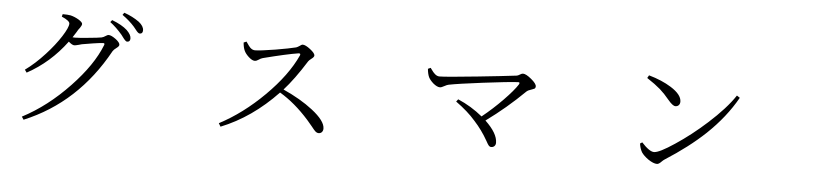

<svg xmlns="http://www.w3.org/2000/svg" viewBox="-47 -1071 6094 1411"><g transform="rotate(5 3000.0 -365.0)"><path d="M152.3 58.6 137.7 37.1Q321.3 -58.6 481.4 -227.5Q635.7 -389.6 694.3 -539.1Q700.2 -553.7 686.5 -553.7Q671.9 -553.7 613.3 -544.9Q560.5 -537.1 530.3 -531.2Q523.4 -529.3 509.8 -525.4Q484.4 -518.6 475.6 -518.6Q460 -518.6 433.6 -542Q313.5 -379.9 144.5 -288.1L129.9 -308.6Q202.1 -360.4 274.4 -439.5Q338.9 -509.8 382.8 -578.1Q425.8 -645.5 425.8 -673.8Q425.8 -695.3 366.2 -720.7L371.1 -739.3Q408.2 -739.3 429.7 -735.4Q459 -728.5 489.3 -710.9Q519.5 -692.4 519.5 -679.7Q519.5 -668.9 505.9 -649.4Q496.1 -637.7 491.2 -628.9Q489.3 -625 484.4 -617.2Q466.8 -588.9 458 -576.2Q464.8 -575.2 476.6 -575.2Q508.8 -575.2 581.1 -583Q645.5 -588.9 670.9 -593.8Q684.6 -596.7 700.2 -607.4Q712.9 -616.2 720.7 -616.2Q740.2 -616.2 772.5 -592.8Q805.7 -568.4 805.7 -550.8Q805.7 -540 786.1 -525.9Q766.6 -511.7 759.8 -500Q541 -102.5 152.3 58.6ZM859.4 -579.1Q848.6 -579.1 826.2 -610.4Q818.4 -620.1 814.5 -626Q769.5 -678.7 724.6 -711.9L737.3 -727.5Q811.5 -699.2 849.6 -664.1Q882.8 -631.8 882.8 -604.5Q882.8 -579.1 859.4 -579.1ZM947.3 -646.5Q935.5 -646.5 916 -672.9Q906.2 -685.5 899.4 -693.4Q864.3 -733.4 809.6 -772.5L821.3 -789.1Q883.8 -767.6 932.6 -732.4Q969.7 -703.1 969.7 -671.9Q969.7 -646.5 947.3 -646.5Z M1598.6 -16.6 1584 -41Q1755.9 -130.9 1911.1 -285.2Q2066.4 -439.5 2134.8 -589.8Q2140.6 -605.5 2123 -603.5Q2040 -590.8 1864.3 -545.9Q1849.6 -542 1834.5 -531.2Q1819.3 -520.5 1806.6 -520.5Q1787.1 -520.5 1760.7 -544.9Q1737.3 -566.4 1727.5 -587.9Q1716.8 -610.4 1713.9 -647.5L1734.4 -656.2Q1736.3 -653.3 1741.2 -646.5Q1756.8 -623 1766.6 -613.3Q1783.2 -597.7 1801.8 -597.7Q1838.9 -597.7 1952.1 -616.2Q2055.7 -633.8 2101.6 -645.5Q2111.3 -648.4 2127 -659.2Q2140.6 -669.9 2147.5 -669.9Q2168.9 -669.9 2204.6 -642.1Q2240.2 -614.3 2240.2 -597.7Q2240.2 -585.9 2219.7 -571.3Q2203.1 -558.6 2198.2 -550.8Q2111.3 -412.1 2036.1 -329.1Q2166 -270.5 2253.9 -202.1Q2353.5 -125 2353.5 -68.4Q2353.5 -52.7 2344.7 -42.5Q2335.9 -32.2 2320.3 -32.2Q2307.6 -32.2 2294.9 -43.9Q2287.1 -50.8 2266.6 -77.1Q2244.1 -104.5 2228.5 -122.1Q2124 -239.3 2012.7 -304.7Q1825.2 -107.4 1598.6 -16.6Z M3592.8 -41Q3582 -41 3573.2 -51.8Q3567.4 -58.6 3554.7 -82Q3510.7 -160.2 3452.1 -223.6Q3398.4 -286.1 3307.6 -351.6L3321.3 -369.1Q3419.9 -327.1 3502.9 -258.8Q3582 -322.3 3655.3 -397.5Q3726.6 -470.7 3755.9 -516.6Q3766.6 -535.2 3747.1 -533.2Q3675.8 -529.3 3489.3 -505.9Q3309.6 -483.4 3241.2 -469.7Q3230.5 -467.8 3210.9 -457Q3190.4 -445.3 3179.7 -445.3Q3158.2 -445.3 3129.9 -468.8Q3104.5 -491.2 3093.8 -512.7Q3083 -537.1 3080.1 -573.2L3099.6 -582Q3102.5 -579.1 3107.4 -571.3Q3123 -548.8 3133.8 -540Q3150.4 -524.4 3168.9 -524.4Q3215.8 -524.4 3451.2 -548.8Q3622.1 -566.4 3734.4 -580.1Q3743.2 -581.1 3756.8 -589.8Q3770.5 -598.6 3779.3 -598.6Q3801.8 -598.6 3841.3 -565.9Q3880.9 -533.2 3880.9 -512.7Q3880.9 -502 3873 -496.1Q3868.2 -493.2 3853.5 -488.3Q3827.1 -480.5 3815.4 -469.7Q3682.6 -338.9 3534.2 -231.4Q3626 -144.5 3626 -75.2Q3626 -59.6 3616.7 -50.3Q3607.4 -41 3592.8 -41Z M4817.4 -23.4Q4791 -23.4 4752 -49.8Q4717.8 -74.2 4701.2 -98.6Q4685.5 -126 4680.7 -162.1L4696.3 -171.9Q4753.9 -108.4 4788.1 -108.4Q4826.2 -108.4 4938.5 -183.6Q5053.7 -259.8 5166 -361.3Q5294.9 -477.5 5359.4 -575.2L5381.8 -560.5Q5298.8 -413.1 5162.1 -283.2Q5042 -169.9 4869.1 -59.6Q4861.3 -54.7 4849.6 -43Q4831.1 -23.4 4817.4 -23.4ZM4915 -458Q4895.5 -458 4861.3 -499Q4825.2 -543 4791 -573.2Q4753.9 -605.5 4691.4 -646.5L4703.1 -667Q4799.8 -639.6 4868.2 -596.7Q4949.2 -545.9 4949.2 -494.1Q4949.2 -477.5 4939.9 -467.8Q4930.7 -458 4915 -458Z"/></g></svg>

Font: Bpmf GenYo Min R
Style: R
Weight: 400
Foundry: But Ko
Version: Version 1.320